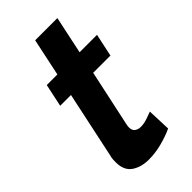

<svg xmlns="http://www.w3.org/2000/svg" viewBox="-222 -752 819 819"><g transform="rotate(-45 187.5 -342.5)"><path d="M47 -83Q47 -92 47.5 -101Q48 -110 51 -120L115 -421H50L72 -524H136L172 -694H306L270 -524H375L353 -421H249L194 -165Q193 -161 192.5 -156.5Q192 -152 192 -149Q192 -130 203 -122Q214 -114 230 -114Q249 -114 269.5 -121Q290 -128 303 -133L307 -27Q278 -13 237 -2Q196 9 156 9Q109 9 78 -12.5Q47 -34 47 -83Z"/></g></svg>

Font: Raleway
Style: Bold Italic
Weight: 700
Italic angle: -12°
Designer: Matt McInerney, Pablo Impallari, Rodrigo Fuenzalida
Foundry: Matt McInerney, Pablo Impallari, Rodrigo Fuenzalida
Version: Version 4.101;RELEASE